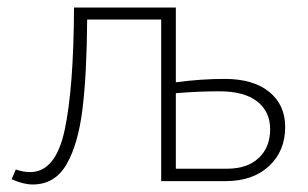

<svg xmlns="http://www.w3.org/2000/svg" viewBox="-20 -482 821 511"><path d="M739 -144Q739 -80 696 -40Q653 0 581 0H409V-430H212Q211 -285 199.5 -191.5Q188 -98 157 -44.5Q126 9 67 9Q42 9 11 -5L22 -31Q42 -24 60 -24Q128 -24 152 -135.5Q176 -247 177 -462H448V-263Q515 -272 578 -272Q654 -272 696.5 -237.5Q739 -203 739 -144ZM699 -138Q699 -185 664.5 -212Q630 -239 564 -239Q508 -239 448 -234V-33H585Q638 -33 668.5 -61.5Q699 -90 699 -138Z"/></svg>

Font: Ysabeau SC Light
Style: Regular
Weight: 300
Designer: Christian Thalmann (Catharsis Fonts)
Version: Version 0.003